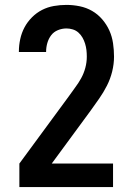

<svg xmlns="http://www.w3.org/2000/svg" viewBox="-20 -763 540 783"><path d="M59 0V-96L259 -368Q272 -387 286 -405.5Q300 -424 311 -444Q322 -464 328 -486.5Q334 -509 334 -532Q334 -546 332.5 -559Q331 -572 327 -585Q323 -598 316.5 -609.5Q310 -621 300 -630Q290 -639 277 -643Q264 -647 251 -647Q233 -647 216 -640Q199 -633 188.5 -619Q178 -605 173 -587.5Q168 -570 168 -552Q168 -552 168 -552Q168 -552 168 -551H57Q57 -552 57 -552Q57 -552 57 -553Q57 -578 62.5 -603.5Q68 -629 80 -651.5Q92 -674 110.5 -692.5Q129 -711 151.5 -722.5Q174 -734 199.5 -738.5Q225 -743 251 -743Q278 -743 305 -737.5Q332 -732 355.5 -718.5Q379 -705 397 -684Q415 -663 426 -638.5Q437 -614 441 -586.5Q445 -559 445 -532Q445 -502 437.5 -471.5Q430 -441 416 -413.5Q402 -386 384.5 -361Q367 -336 349 -311L191 -96H441V0Z"/></svg>

Font: Iosevka SS04
Style: Bold
Weight: 700
Monospace: yes
Designer: Belleve Invis
Foundry: Belleve Invis
Version: Version 19.0.0; ttfautohint (v1.8.4)